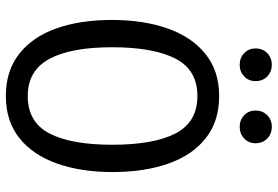

<svg xmlns="http://www.w3.org/2000/svg" viewBox="-163 -752 926 640"><g transform="rotate(90 300.0 -432.0)"><path d="M553.5 -343.5Q553.5 -239.5 525.2 -159.2Q497 -79 440.5 -33.8Q384 11.5 300 11.5Q216.5 11.5 159.8 -32.8Q103 -77 74.8 -156.5Q46.5 -236 46.5 -342.5Q46.5 -447 74.8 -527.5Q103 -608 159.8 -653.8Q216.5 -699.5 300 -699.5Q384 -699.5 440.5 -655Q497 -610.5 525.2 -530.5Q553.5 -450.5 553.5 -343.5ZM462.5 -343.5Q462.5 -481 424.8 -554Q387 -627 300 -627Q213 -627 175.2 -553.5Q137.5 -480 137.5 -342.5Q137.5 -205 176.5 -133.2Q215.5 -61.5 300 -61.5Q387 -61.5 424.8 -133.8Q462.5 -206 462.5 -343.5ZM196.5 -768Q172.5 -768 157 -783Q141.5 -798 141.5 -821Q141.5 -844.5 157 -859.8Q172.5 -875 196.5 -875Q219 -875 234.8 -859.8Q250.5 -844.5 250.5 -821Q250.5 -798 234.8 -783Q219 -768 196.5 -768ZM402.5 -768Q379.5 -768 364 -783Q348.5 -798 348.5 -821Q348.5 -844.5 364 -859.8Q379.5 -875 402.5 -875Q426 -875 441.8 -859.8Q457.5 -844.5 457.5 -821Q457.5 -798 441.8 -783Q426 -768 402.5 -768Z"/></g></svg>

Font: Fast_Mono
Style: Regular
Weight: 400
Monospace: yes
Designer: Carrois Corporate, Edenspiekermann AG, Nikita Prokopov
Foundry: Carrois Corporate, Edenspiekermann AG, Nikita Prokopov
Version: Version 5.002